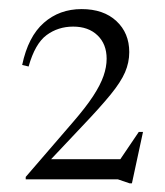

<svg xmlns="http://www.w3.org/2000/svg" viewBox="-20 -712 372 433"><path d="M235.5 -329.5 293 -414.5H302.5L277.5 -298.5H272.5L246 -307.5H38V-313L144.5 -436.5Q173.5 -470 190 -495.2Q206.5 -520.5 213.5 -540.8Q220.5 -561 220.5 -579.5Q220.5 -612.5 200 -632.2Q179.5 -652 145 -652Q111 -652 85 -632.8Q59 -613.5 44.5 -562L30 -565.5Q43.5 -629.5 78.8 -660.5Q114 -691.5 164 -691.5Q213.5 -691.5 242.5 -664.5Q271.5 -637.5 271.5 -594.5Q271.5 -571 262 -549Q252.5 -527 229.5 -498.8Q206.5 -470.5 165.5 -427.5L74.5 -331L78.5 -353H270Z"/></svg>

Font: Newsreader 36pt Light
Style: Regular
Weight: 300
Designer: Hugues Gentile
Foundry: Production Type
Version: Version 1.003